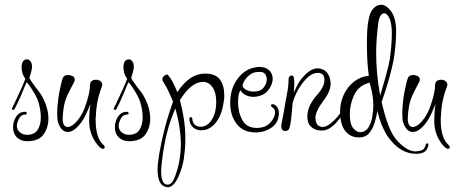

<svg xmlns="http://www.w3.org/2000/svg" viewBox="-20 -554 1923 809"><path d="M94 41Q68 41 51.5 25Q35 9 35 -17Q35 -43 48.5 -63Q62 -83 85 -83Q93 -83 93 -76Q93 -71 83 -71Q69 -71 60 -54Q51 -37 51 -24Q51 -7 64 3.5Q77 14 93 14Q126 14 139 -7.5Q152 -29 152 -59Q152 -75 149.5 -91Q147 -107 142 -123Q139 -135 130 -151.5Q121 -168 110.5 -184Q100 -200 92 -208Q80 -179 67.5 -149.5Q55 -120 41 -94Q40 -91 36 -91Q28 -91 31 -99Q35 -106 38.5 -113.5Q42 -121 47 -132L69 -179Q74 -190 78.5 -201Q83 -212 87 -222Q71 -242 71 -272Q71 -285 76.5 -294.5Q82 -304 95 -304Q102 -304 109 -295Q117 -285 114 -262Q113 -257 109.5 -244.5Q106 -232 104 -227Q104 -223 112.5 -210.5Q121 -198 131 -185Q141 -172 145 -167Q162 -144 173 -113.5Q184 -83 184 -54Q184 -17 164 12Q144 41 94 41Z M414 73Q409 73 401 67Q379 46 366.5 15Q354 -16 356 -57L357 -77Q357 -83 358 -93Q359 -103 361 -116Q341 -65 325 -42Q308 -18 293 -8Q280 2 265 2Q239 2 225 -37Q221 -48 221 -74Q221 -93 223 -114.5Q225 -136 229 -161Q234 -184 237.5 -200.5Q241 -217 245 -226Q250 -238 268 -238Q275 -238 287 -233Q295 -227 295 -218Q295 -214 292 -208L278 -181Q275 -175 271.5 -168.5Q268 -162 265 -155Q254 -132 249.5 -107Q245 -82 244 -56Q244 -19 265 -19Q282 -19 303 -42Q323 -65 336 -97Q359 -160 359 -193Q359 -218 385 -218Q396 -218 403 -212Q411 -207 411 -197L409 -188Q398 -161 391.5 -130Q385 -99 384 -64Q383 -61 383 -57V-50Q383 27 415 56Q421 60 421 67Q421 73 414 73Z M523 41Q497 41 480.5 25Q464 9 464 -17Q464 -43 477.5 -63Q491 -83 514 -83Q522 -83 522 -76Q522 -71 512 -71Q498 -71 489 -54Q480 -37 480 -24Q480 -7 493 3.5Q506 14 522 14Q555 14 568 -7.5Q581 -29 581 -59Q581 -75 578.5 -91Q576 -107 571 -123Q568 -135 559 -151.5Q550 -168 539.5 -184Q529 -200 521 -208Q509 -179 496.5 -149.5Q484 -120 470 -94Q469 -91 465 -91Q457 -91 460 -99Q464 -106 467.5 -113.5Q471 -121 476 -132L498 -179Q503 -190 507.5 -201Q512 -212 516 -222Q500 -242 500 -272Q500 -285 505.5 -294.5Q511 -304 524 -304Q531 -304 538 -295Q546 -285 543 -262Q542 -257 538.5 -244.5Q535 -232 533 -227Q533 -223 541.5 -210.5Q550 -198 560 -185Q570 -172 574 -167Q591 -144 602 -113.5Q613 -83 613 -54Q613 -17 593 12Q573 41 523 41Z M687 235Q683 235 682 234Q644 229 644 160Q644 146 646 129.5Q648 113 651 94Q660 41 674.5 -14.5Q689 -70 709 -126Q699 -150 689.5 -170.5Q680 -191 669 -207Q664 -215 664 -220Q664 -227 671 -234Q679 -240 684 -240H685Q685 -239 686 -239H687Q698 -226 707.5 -209Q717 -192 727 -166Q755 -207 783.5 -225.5Q812 -244 844 -244Q888 -244 906.5 -219Q925 -194 925 -152Q925 -131 919 -105Q909 -56 881 -28Q858 -5 828 -5Q806 -5 793 -18Q778 -32 778 -55Q778 -60 784 -60Q790 -60 790 -55Q793 -20 826 -20Q850 -20 868 -43Q891 -73 891 -125Q891 -163 877 -184Q861 -209 835 -209Q786 -209 738 -132Q749 -92 755 -51.5Q761 -11 761 33Q761 56 759 77.5Q757 99 754 119Q747 156 733 188Q712 235 687 235ZM684 224H686Q697 224 706 213Q715 199 723 173Q734 141 738 109Q740 95 741 81.5Q742 68 742 54Q742 -15 719 -97Q699 -52 686.5 -5Q674 42 666 96Q663 120 661 138Q659 156 659 167Q659 192 664.5 207Q670 222 684 224Z M1057 4Q1005 4 977.5 -31.5Q950 -67 950 -120Q950 -182 982 -223Q1005 -255 1042 -267Q1051 -269 1058.5 -270.5Q1066 -272 1073 -272Q1100 -272 1114.5 -257.5Q1129 -243 1129 -222Q1129 -197 1108 -171Q1098 -159 1081 -152.5Q1064 -146 1047 -146Q1031 -146 1016 -153Q1001 -160 993 -174Q987 -164 985 -151.5Q983 -139 983 -122Q983 -81 1001 -48Q1019 -15 1062 -15Q1099 -15 1119 -37.5Q1139 -60 1139 -80Q1139 -96 1127 -102Q1122 -105 1122 -109Q1122 -115 1128 -115Q1138 -115 1146.5 -104.5Q1155 -94 1155 -78Q1155 -38 1125 -17Q1095 4 1057 4ZM1049 -168Q1060 -168 1071.5 -171.5Q1083 -175 1090 -184Q1104 -201 1104 -219Q1104 -233 1097 -242Q1090 -251 1076 -251H1070Q1044 -251 1028 -235Q1010 -220 1002 -196Q1002 -184 1016.5 -176Q1031 -168 1049 -168Z M1182 -2Q1165 -2 1165 -24Q1165 -30 1166 -31L1175 -78Q1177 -89 1179 -101Q1181 -113 1183 -124Q1188 -150 1192 -174Q1196 -198 1196 -219V-221Q1196 -228 1200 -232Q1204 -236 1209 -236Q1217 -236 1218 -226Q1219 -221 1219.5 -215.5Q1220 -210 1220 -203Q1220 -196 1219.5 -186.5Q1219 -177 1218 -163Q1230 -192 1239.5 -207Q1249 -222 1261 -234Q1290 -266 1319 -266Q1349 -264 1362 -242Q1373 -225 1373 -201Q1373 -169 1343 -130Q1325 -106 1317 -88Q1309 -70 1309 -59Q1309 -32 1324 -23Q1328 -22 1331 -20.5Q1334 -19 1338 -19Q1352 -19 1365.5 -28.5Q1379 -38 1389 -48Q1400 -59 1413.5 -76.5Q1427 -94 1438 -119Q1441 -125 1444 -125Q1450 -125 1447 -114Q1436 -88 1421.5 -68Q1407 -48 1395 -35Q1384 -23 1369 -13.5Q1354 -4 1334 -4Q1308 -4 1291.5 -19Q1275 -34 1275 -62Q1275 -88 1286.5 -111Q1298 -134 1315 -153Q1347 -188 1347 -217Q1347 -247 1319 -247Q1299 -247 1280 -231Q1261 -215 1242 -186Q1231 -168 1224 -151.5Q1217 -135 1213 -120L1207 -55Q1202 -9 1193 -5Q1187 -2 1182 -2Z M1735 94Q1702 94 1677 80Q1656 69 1639 51.5Q1622 34 1611 17Q1596 -8 1587 -31Q1578 -54 1570 -86Q1566 -61 1558 -35.5Q1550 -10 1535 7.5Q1520 25 1493 25Q1455 25 1434 -3Q1413 -31 1413 -84Q1413 -121 1428 -154Q1443 -187 1470.5 -209Q1498 -231 1534 -235Q1529 -272 1527.5 -305Q1526 -338 1526 -369Q1526 -402 1527.5 -427.5Q1529 -453 1533 -470Q1538 -502 1553 -518Q1568 -534 1585 -534Q1608 -534 1628.5 -505.5Q1649 -477 1649 -421Q1649 -387 1645.5 -354Q1642 -321 1639 -304Q1624 -226 1588 -124Q1602 -63 1617.5 -23.5Q1633 16 1653 38Q1669 56 1689 69.5Q1709 83 1729 84Q1741 84 1755 80Q1769 76 1774 55Q1775 51 1780 50Q1785 49 1785 55Q1785 63 1782 68.5Q1779 74 1776 79Q1769 87 1758.5 90.5Q1748 94 1735 94ZM1582 -151Q1596 -198 1606.5 -236.5Q1617 -275 1623 -307Q1625 -321 1628 -352.5Q1631 -384 1631 -412Q1631 -455 1621 -476.5Q1611 -498 1599 -498Q1580 -498 1574 -457Q1565 -388 1565 -331Q1565 -286 1569 -243Q1573 -200 1582 -151ZM1502 3Q1523 0 1534 -19.5Q1545 -39 1549 -64.5Q1553 -90 1553 -109Q1553 -137 1547.5 -164.5Q1542 -192 1537 -206L1528 -203Q1489 -190 1471.5 -152Q1454 -114 1454 -73Q1454 -28 1470 -12Q1485 5 1502 3Z M1868 73Q1863 73 1855 67Q1833 46 1820.5 15Q1808 -16 1810 -57L1811 -77Q1811 -83 1812 -93Q1813 -103 1815 -116Q1795 -65 1779 -42Q1762 -18 1747 -8Q1734 2 1719 2Q1693 2 1679 -37Q1675 -48 1675 -74Q1675 -93 1677 -114.5Q1679 -136 1683 -161Q1688 -184 1691.5 -200.5Q1695 -217 1699 -226Q1704 -238 1722 -238Q1729 -238 1741 -233Q1749 -227 1749 -218Q1749 -214 1746 -208L1732 -181Q1729 -175 1725.5 -168.5Q1722 -162 1719 -155Q1708 -132 1703.5 -107Q1699 -82 1698 -56Q1698 -19 1719 -19Q1736 -19 1757 -42Q1777 -65 1790 -97Q1813 -160 1813 -193Q1813 -218 1839 -218Q1850 -218 1857 -212Q1865 -207 1865 -197L1863 -188Q1852 -161 1845.5 -130Q1839 -99 1838 -64Q1837 -61 1837 -57V-50Q1837 27 1869 56Q1875 60 1875 67Q1875 73 1868 73Z"/></svg>

Font: Puppies Play
Style: Regular
Weight: 400
Designer: Robert E. Leuschke
Foundry: Robert E. Leuschke
Version: Version 1.010; ttfautohint (v1.8.3)